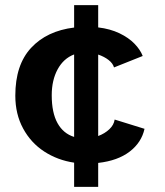

<svg xmlns="http://www.w3.org/2000/svg" viewBox="-20 -624 640 746"><path d="M268 8Q204 -1.5 152 -35.2Q100 -69 69.8 -124.8Q39.5 -180.5 39.5 -252.5Q39.5 -372 100.8 -438Q162 -504 268 -517V-604H361.5V-517.5Q408 -512 444 -494.8Q480 -477.5 502.5 -454.2Q525 -431 534.5 -406.5L423 -362Q418.5 -378 401.8 -391Q385 -404 361.5 -412V-95.5Q387 -105 404.8 -121.8Q422.5 -138.5 425.5 -159.5L541.5 -123.5Q530 -70.5 483.8 -35Q437.5 0.5 361.5 9V102H268ZM268 -92V-412.5Q227 -397 204 -354.8Q181 -312.5 181 -254Q181 -186 203.5 -145.5Q226 -105 268 -92Z"/></svg>

Font: JuliaMono ExtraBold
Style: Regular
Weight: 800
Monospace: yes
Designer: cormullion
Foundry: corm
Version: Version 0.055; ttfautohint (v1.8.4)